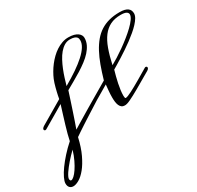

<svg xmlns="http://www.w3.org/2000/svg" viewBox="-350 -1108 1886 1841"><g transform="rotate(-30 593.0 -188.0)"><path d="M376.5 -422.4Q454.1 -466.8 515.9 -509Q577.6 -551.3 620.8 -590.6Q664.1 -629.9 687 -666.5Q710 -703.1 710 -736.8Q710 -745.1 708 -755.1Q706.1 -765.1 697.8 -773.7Q689.5 -782.2 672.6 -788.1Q655.8 -793.9 626.5 -793.9Q592.8 -793.9 564.2 -776.6Q535.6 -759.3 511.2 -730.2Q486.8 -701.2 466.6 -663.1Q446.3 -625 429.7 -583.7Q413.1 -542.5 399.9 -500.7Q386.7 -459 376.5 -422.4ZM561 -200.7Q567.4 -203.1 569.8 -203.1Q575.7 -203.1 579.3 -199.2Q583 -195.3 583 -189Q583 -182.1 578.1 -174.6Q573.2 -167 561 -160.2L435.5 -80.6Q409.2 -64 381.1 -45.9Q353 -27.8 325.4 -9.8Q297.9 8.3 272.7 25.1Q247.6 42 227.1 56.2Q203.6 159.2 168.7 232.4Q133.8 305.7 95.5 352.5Q57.1 399.4 19.8 421.1Q-17.6 442.9 -45.4 442.9Q-70.3 442.9 -85.2 427.2Q-100.1 411.6 -100.1 382.3Q-100.1 358.9 -82 321Q-64 283.2 -31.7 238.3Q0.5 193.4 44.2 144.8Q87.9 96.2 139.2 50.8Q145 20 155.8 -20Q166.5 -60.1 180.2 -106Q193.8 -151.9 209.5 -201.7Q225.1 -251.5 240.7 -301.8L0 -160.2Q-6.3 -157.7 -8.8 -157.7Q-15.1 -157.7 -19.5 -161.6Q-23.9 -165.5 -23.9 -171.9Q-23.9 -177.7 -18.6 -185.1Q-13.2 -192.4 0 -200.7Q35.6 -221.7 71.8 -242.9Q107.9 -264.2 141.4 -283.9Q174.8 -303.7 203.6 -320.6Q232.4 -337.4 252.9 -349.6Q252.9 -349.6 254.9 -359.4Q256.3 -368.7 259.5 -384.5Q262.7 -400.4 267.6 -420.9Q272.5 -441.4 278.1 -462.9Q283.7 -484.4 290.3 -505.6Q296.9 -526.9 304.2 -543.9Q316.9 -574.2 335.7 -606.7Q354.5 -639.2 377.9 -669.7Q401.4 -700.2 429.2 -727.3Q457 -754.4 488.3 -774.7Q519.5 -794.9 553.5 -806.9Q587.4 -818.8 623 -818.8Q658.7 -818.8 684.1 -811.8Q709.5 -804.7 725.6 -793Q741.7 -781.2 749.3 -766.8Q756.8 -752.4 756.8 -737.8Q756.8 -698.7 740 -663.8Q723.1 -628.9 694.6 -597.2Q666 -565.4 627.7 -536.6Q589.4 -507.8 546.6 -481Q503.9 -454.1 459 -429Q414.1 -403.8 371.6 -379.4Q353 -322.3 336.7 -272.2Q320.3 -222.2 305.4 -177.5Q290.5 -132.8 276.6 -92.3Q262.7 -51.8 249 -13.7Q268.1 -25.4 291.5 -39.6Q314.9 -53.7 340.3 -69.1Q365.7 -84.5 392.1 -100.3Q418.5 -116.2 442.9 -130.9ZM-49.8 361.3Q-48.3 382.8 -35.2 382.8Q-22.9 382.8 -3.4 365.2Q16.1 347.7 38.3 314.9Q60.5 282.2 82.5 236.6Q104.5 190.9 121.6 134.3Q102.5 152.3 82.3 173.6Q62 194.8 43 216.8Q23.9 238.8 7.1 260.3Q-9.8 281.7 -22.5 301Q-35.2 320.3 -42.5 335.9Q-49.8 351.6 -49.8 361.3ZM1116.2 -200.7Q1119.6 -202.6 1123.5 -202.6Q1129.4 -202.6 1134.3 -198.7Q1139.2 -194.8 1139.2 -188Q1139.2 -182.1 1134 -174.8Q1128.9 -167.5 1116.2 -160.2Q1091.3 -146 1061.8 -128.7Q1032.2 -111.3 1001.2 -93.3Q970.2 -75.2 939.5 -57.6Q908.7 -40 881.1 -25.4Q853.5 -10.7 831.1 -0.2Q808.6 10.3 794.4 14.2Q786.6 16.6 780 17.3Q773.4 18.1 768.1 18.1Q747.6 18.1 734.4 7.8Q721.2 -2.4 713.6 -19.8Q706.1 -37.1 703.1 -60.3Q700.2 -83.5 700.2 -109.4Q700.2 -144.5 703.6 -180.9Q707 -217.3 710 -248L604 -185.5L561 -160.2Q557.6 -158.2 553.2 -158.2Q547.4 -158.2 543 -162.1Q538.6 -166 538.6 -172.9Q538.6 -178.7 543.5 -185.8Q548.3 -192.9 561 -200.7L712.9 -290Q736.3 -371.1 761.2 -439Q786.1 -506.8 815.4 -561.5Q844.7 -616.2 879.4 -657.7Q914.1 -699.2 957 -726.8Q1000 -754.4 1052.5 -768.3Q1105 -782.2 1169.4 -782.2Q1201.7 -782.2 1223.6 -776.6Q1245.6 -771 1259.5 -760.5Q1273.4 -750 1279.5 -735.4Q1285.6 -720.7 1285.6 -703.1Q1285.6 -681.2 1271 -656Q1256.3 -630.9 1231.4 -604Q1206.5 -577.1 1173.8 -549.6Q1141.1 -522 1105 -495.1Q1068.8 -468.3 1031.5 -443.4Q994.1 -418.5 960.2 -397Q926.3 -375.5 897.7 -358.4Q869.1 -341.3 851.1 -330.6Q842.3 -299.8 833.5 -266.1Q824.7 -232.4 817.6 -198.2Q810.5 -164.1 806.2 -130.6Q801.8 -97.2 801.8 -67.9Q801.8 -56.2 804 -47.9Q806.2 -39.6 811.5 -39.6Q820.8 -39.6 839.1 -46.6Q857.4 -53.7 881.3 -65.9Q905.3 -78.1 933.8 -94Q962.4 -109.9 993.2 -127.9Q1023.9 -146 1055.2 -164.6Q1086.4 -183.1 1116.2 -200.7ZM857.9 -375.5Q887.2 -391.1 927.5 -416.5Q967.8 -441.9 1011 -472.4Q1054.2 -502.9 1096.2 -536.6Q1138.2 -570.3 1171.6 -602.5Q1205.1 -634.8 1225.6 -663.8Q1246.1 -692.9 1246.1 -714.4Q1246.1 -732.4 1227.3 -743.4Q1208.5 -754.4 1166 -754.4Q1099.1 -754.4 1050.3 -730.5Q1001.5 -706.5 965.6 -659.2Q929.7 -611.8 904.1 -540.8Q878.4 -469.7 857.9 -375.5Z"/></g></svg>

Font: Meddon
Style: Regular
Weight: 400
Designer: Vernon Adams
Foundry: Vernon Adams
Version: Version 1.000